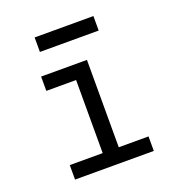

<svg xmlns="http://www.w3.org/2000/svg" viewBox="-128 -814 857 921"><g transform="rotate(-20 300.0 -353.5)"><path d="M99 0V-74H267V-447H115V-520H349V-74H501V0ZM150 -633V-707H450V-633Z"/></g></svg>

Font: Zed Mono Extended
Style: Regular
Weight: 400
Width: 7
Monospace: yes
Designer: Belleve Invis
Foundry: Belleve Invis
Version: Version 1.0.0; ttfautohint (v1.8.4)